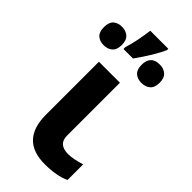

<svg xmlns="http://www.w3.org/2000/svg" viewBox="-292 -896 963 963"><g transform="rotate(45 190.0 -414.0)"><path d="M227.1 -170.9Q226.6 -108.9 296.9 -108.9Q331.1 -108.9 386.2 -126V-15.1Q333 9.8 249 9.8Q78.1 9.8 78.1 -170.9V-545.9H227.1ZM278.3 -837.9V-828.1Q250 -765.6 187.5 -678.2H120.1V-690.9Q140.1 -756.8 150.4 -837.9ZM240.2 -686Q240.2 -752 304.2 -752Q332 -752 350.1 -736.3Q368.2 -720.7 368.2 -686.5Q368.2 -652.3 350.1 -636.7Q332 -621.1 303.7 -621.1Q275.4 -621.1 257.8 -636.7Q240.2 -652.3 240.2 -686ZM-26.9 -686.5Q-27.3 -720.7 -9.8 -736.3Q7.8 -752 36.1 -752Q64.5 -752 82 -736.3Q100.1 -720.7 100.1 -686.5Q100.1 -652.3 82 -636.7Q64.5 -621.1 36.1 -621.1Q7.8 -621.1 -9.8 -636.7Q-27.3 -652.3 -26.9 -686.5Z"/></g></svg>

Font: OpenSans-Bold
Style: Bold
Weight: 700
Foundry: Ascender Corporation
Version: Version 1.10